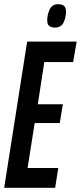

<svg xmlns="http://www.w3.org/2000/svg" viewBox="-32 -899 387 919"><path d="M-12 0 98 -700H335L318 -602H180L149 -400H269L254 -310H134L100 -95H247L232 0ZM230 -767Q214 -767 204 -774.5Q194 -782 194 -802Q194 -828 205.5 -853.5Q217 -879 247 -879Q264 -879 274 -871Q284 -863 284 -842Q284 -817 272.5 -792Q261 -767 230 -767Z"/></svg>

Font: Georama ExtraCondensed SemiBold
Style: Italic
Weight: 600
Width: 2
Italic angle: -9°
Designer: Jean-Baptiste Levee
Foundry: Production Type
Version: Version 1.000